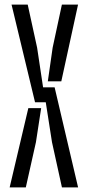

<svg xmlns="http://www.w3.org/2000/svg" viewBox="-20 -820 385 840"><path d="M22.2 0 103.9 -346.8H160.1L137.2 -197.8L92.9 0ZM30.5 -800H101.2L142.4 -611.4L168.5 -437.8H219L321.7 0H251L207.5 -197.8L180.2 -372.6H133.3ZM189.2 -464.1 210.3 -611.4 250.8 -800H321.5L248.2 -464.1Z"/></svg>

Font: Big Shoulders Stencil Display SC Thin
Style: Regular
Weight: 100
Designer: Patric King
Foundry: XO Type Co
Version: Version 2.001